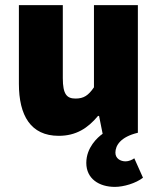

<svg xmlns="http://www.w3.org/2000/svg" viewBox="-20 -520 618 752"><path d="M430 212C464 212 512 198 540 176L506 100C498 106 484 112 472 112C452 112 432 101 432 78C432 50 452 16 520 0V-500H348V-178C326 -146 308 -134 276 -134C242 -134 226 -150 226 -214V-500H54V-192C54 -68 100 12 210 12C278 12 324 -18 364 -66H368L382 4C362 18 318 58 318 118C318 180 368 212 430 212Z"/></svg>

Font: Giro Sans Black
Style: Regular
Weight: 900
Designer: Paul D. Hunt
Foundry: Adobe Systems Incorporated
Version: Version 1.000;PS 1.0;hotconv 1.0.88;makeotf.lib2.5.647800